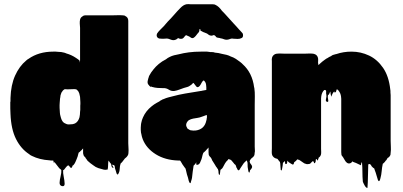

<svg xmlns="http://www.w3.org/2000/svg" viewBox="-20 -786 1997 952"><path d="M617 -30Q617 -27 616.5 -24Q616 -21 615 -18Q613 -14 612 -13Q608 -7 605 -5Q603 -4 599 0Q597 2 596 4Q592 8 589 13Q586 18 581 22L578 25Q574 37 573.5 51.5Q573 66 566 77Q563 83 558 74Q556 69 554 60.5Q552 52 550 48Q549 44 549 39.5Q549 35 545 33Q544 32 542 32Q539 32 535 30Q535 31 538 36Q541 41 542.5 44.5Q544 48 537 45Q534 43 532.5 36Q531 29 531 27Q527 23 525 20Q524 18 522 15.5Q520 13 518 10Q516 21 516 32Q516 43 514 54Q514 55 510 55Q506 56 502 56Q498 56 494 55Q481 52 467.5 47.5Q454 43 443 34Q428 24 414 11L408 2Q407 1 406 0Q405 -1 403 -5V-6Q396 -11 394.5 -16Q393 -21 392 -26V-50Q391 -49 390 -48Q389 -47 387 -45Q387 -44 386 -43Q385 -42 385 -42Q384 -41 383 -40.5Q382 -40 381 -39Q379 -36 376 -33.5Q373 -31 370 -29L367 -18Q367 -17 366.5 -16.5Q366 -16 366 -14V-13L360 3Q357 10 354 17Q351 24 347 29Q344 34 340 35Q339 37 337.5 42Q336 47 331 46Q327 44 324.5 39Q322 34 317 34Q316 35 313.5 37Q311 39 310 40Q309 41 305 46Q301 51 298 55Q297 56 296 56.5Q295 57 293 58Q292 71 296 90.5Q300 110 300.5 124.5Q301 139 288 137Q275 134 275.5 120Q276 106 280.5 88Q285 70 284 57L281 54Q281 54 280.5 54Q280 54 280 53Q279 53 276.5 50.5Q274 48 273 47L252 20Q251 19 251 18.5Q251 18 250 17Q247 22 248 25Q249 28 244 10H233Q228 10 226 9Q176 6 138 -13Q134 -15 130.5 -17Q127 -19 124 -22Q84 -48 59.5 -96.5Q35 -145 32 -221Q31 -236 31 -248Q31 -260 31 -273V-279Q31 -282 32 -284V-300Q34 -365 55 -411.5Q76 -458 110 -486Q115 -491 121 -494Q172 -530 244 -530Q250 -530 256.5 -530Q263 -530 268 -529Q276 -529 283.5 -528Q291 -527 298 -525Q300 -524 303 -523.5Q306 -523 309 -521Q334 -514 355 -500L361 -496Q365 -494 367.5 -491.5Q370 -489 373 -487Q373 -486 373.5 -486Q374 -486 374 -486Q374 -486 374 -485.5Q374 -485 375 -485Q375 -475 375.5 -476Q376 -477 376.5 -482Q377 -487 377 -487V-648Q376 -658 375.5 -669Q375 -680 377 -689Q380 -700 388 -704Q394 -710 404 -710H538Q546 -710 561 -710.5Q576 -711 589 -710Q598 -710 602 -706Q606 -704 607 -703Q616 -696 616 -682V-76Q616 -66 617 -53.5Q618 -41 617 -30ZM352 -174Q361 -179 366 -186.5Q371 -194 374 -204Q377 -218 377 -232Q377 -234 377.5 -236.5Q378 -239 378 -241V-262Q379 -270 378.5 -279.5Q378 -289 377 -305Q376 -307 376 -310L373 -323Q372 -325 371 -327.5Q370 -330 369 -332L364 -338L362 -340Q360 -341 358 -343Q355 -344 350 -344H344Q337 -344 329.5 -343.5Q322 -343 314 -343Q311 -343 307 -343.5Q303 -344 299 -343Q291 -338 287 -330Q286 -330 286 -329.5Q286 -329 286 -329Q286 -329 284 -325Q283 -322 282 -319Q281 -316 280 -313Q280 -311 279.5 -308.5Q279 -306 279 -304Q278 -300 277.5 -296Q277 -292 277 -288Q277 -285 276.5 -282Q276 -279 276 -276Q275 -264 275.5 -251Q276 -238 277 -226Q277 -224 277.5 -222Q278 -220 278 -218L280 -210Q282 -201 285.5 -192.5Q289 -184 296 -178L301 -175Q311 -169 321 -169Q331 -169 336 -170Q341 -170 344.5 -171.5Q348 -173 352 -174Z M1244 -36Q1244 -32 1243 -30Q1243 -17 1238 -11Q1237 -9 1234 -6.5Q1231 -4 1228 -2Q1217 9 1218 16Q1219 23 1224 28Q1229 33 1230 40Q1231 47 1220 58Q1219 61 1218.5 64.5Q1218 68 1216 70Q1215 71 1212 65Q1211 60 1210 54Q1209 48 1208 42Q1207 25 1207.5 22.5Q1208 20 1203 9L1199 13Q1196 16 1193.5 18Q1191 20 1188 24Q1184 30 1180 36Q1176 42 1172 48Q1171 49 1169 53Q1167 57 1165 58Q1160 60 1157 53Q1154 46 1152 44Q1151 41 1150.5 38Q1150 35 1148 32Q1146 31 1142 27Q1140 25 1139 23L1129 11L1124 6Q1122 7 1119 5Q1116 3 1114 2Q1109 7 1109 8Q1101 15 1095.5 24.5Q1090 34 1085 44Q1084 46 1081.5 49Q1079 52 1076 54Q1074 56 1073 56Q1072 62 1071.5 68.5Q1071 75 1069 81Q1068 82 1066.5 80.5Q1065 79 1065 78Q1063 70 1063.5 66.5Q1064 63 1060 51Q1059 51 1058.5 50.5Q1058 50 1058 50Q1058 49 1056 47Q1056 45 1054.5 44Q1053 43 1053 43L1044 28L1032 9Q1031 5 1029 1.5Q1027 -2 1025 -5L1024 -6Q1020 -9 1016 -16Q1016 -17 1015.5 -17.5Q1015 -18 1015 -19Q1014 -24 1014 -30.5Q1014 -37 1014 -47V-55Q1012 -53 1011 -51L1008 -48Q999 -37 988 -28Q984 -18 982 -7.5Q980 3 975 13Q974 17 971.5 21.5Q969 26 965 29Q964 30 959.5 31Q955 32 954 31Q953 28 953 24.5Q953 21 953 18Q952 21 950.5 23.5Q949 26 947 28Q946 30 944 31.5Q942 33 940 35Q937 51 935.5 65.5Q934 80 932 96Q931 100 930 104.5Q929 109 927 114Q927 119 924 122Q923 123 920 120Q919 118 918 115.5Q917 113 916 111Q915 106 912 94.5Q909 83 907 79Q906 75 905 70.5Q904 66 903 62Q902 59 901.5 55.5Q901 52 899 48L896 45Q893 41 890 36.5Q887 32 884 28Q883 25 881 22.5Q879 20 877 16Q876 14 875 12.5Q874 11 872 10H864Q799 8 752.5 -21Q706 -50 688 -95Q687 -98 686 -101Q685 -104 684 -107Q684 -108 683.5 -109Q683 -110 683 -111Q682 -116 681 -120.5Q680 -125 679 -129Q678 -135 678 -141.5Q678 -148 678 -154Q678 -158 678.5 -161Q679 -164 679 -168L680 -175Q683 -191 689 -204Q703 -236 732 -259Q738 -264 744 -268Q750 -272 757 -276L770 -283Q772 -285 775 -287Q778 -289 781 -290Q783 -292 786 -293Q789 -294 792 -295Q803 -300 814.5 -303Q826 -306 838 -309Q852 -313 866.5 -316Q881 -319 897 -322L921 -326Q935 -328 948.5 -330.5Q962 -333 976 -335Q980 -335 981 -336L1003 -340V-356Q1003 -352 1002.5 -358Q1002 -364 1002 -365Q1002 -364 1001.5 -367.5Q1001 -371 1001 -370Q1001 -371 1000.5 -372Q1000 -373 1000 -374Q998 -380 992 -386Q991 -386 991 -386.5Q991 -387 989 -387Q987 -386 984.5 -383Q982 -380 981 -378Q978 -373 974 -365.5Q970 -358 964 -355Q957 -351 951 -360Q945 -369 941 -373Q939 -375 938 -375L929 -366Q926 -364 923 -362Q920 -360 917 -358Q911 -355 904.5 -353.5Q898 -352 892 -350Q880 -346 868.5 -341.5Q857 -337 845 -335Q830 -333 817 -341.5Q804 -350 789 -349Q775 -349 761.5 -350Q748 -351 734 -355Q730 -357 729 -357Q728 -357 727 -356Q726 -355 725 -356Q724 -357 723.5 -358Q723 -359 721 -360Q720 -362 718 -364Q716 -366 716 -366Q715 -367 713 -371Q711 -377 712 -383.5Q713 -390 715 -396Q716 -399 717 -402Q718 -405 719 -409Q729 -428 741 -442Q752 -456 767.5 -469Q783 -482 803 -492Q811 -499 822 -504Q832 -509 843.5 -512Q855 -515 867 -517Q890 -523 917 -526.5Q944 -530 976 -530H996Q1002 -530 1007 -530Q1012 -530 1015 -529L1022 -528H1027Q1040 -528 1046 -525Q1063 -524 1080 -519Q1092 -517 1103.5 -514Q1115 -511 1124 -506Q1137 -502 1149.5 -494Q1162 -486 1172 -478Q1172 -477 1172.5 -477Q1173 -477 1173 -477Q1176 -475 1178.5 -472.5Q1181 -470 1183 -468Q1231 -425 1240 -353Q1241 -352 1241 -350Q1244 -329 1243.5 -308Q1243 -287 1243 -266V-59Q1243 -54 1243.5 -48Q1244 -42 1244 -36ZM1006 -203V-215Q1006 -216 1004 -215Q1003 -215 1001.5 -214.5Q1000 -214 999 -214Q995 -212 990 -210.5Q985 -209 980 -207Q970 -203 959.5 -201.5Q949 -200 938 -198Q933 -197 927 -195Q921 -193 916 -190Q912 -187 910 -184Q903 -175 903 -166Q903 -159 910 -148Q912 -147 914.5 -145.5Q917 -144 920 -142L925 -140Q938 -139 939 -138.5Q940 -138 951 -139Q994 -145 1003 -188Q1005 -194 1005 -199Q1005 -202 1006 -203ZM1185 -610Q1185 -600 1177 -597Q1170 -593 1158 -593Q1146 -593 1138 -594Q1136 -594 1134 -594.5Q1132 -595 1130 -595Q1123 -594 1117 -591.5Q1111 -589 1103 -589Q1096 -589 1089 -592Q1082 -595 1074 -596Q1069 -598 1063 -598.5Q1057 -599 1052 -602Q1051 -604 1048.5 -607Q1046 -610 1041 -612Q1037 -612 1031 -609Q1023 -609 1017 -612Q1013 -614 1010 -617Q1007 -620 1003 -621Q999 -623 994.5 -624.5Q990 -626 985 -628Q983 -631 978 -632Q975 -632 975 -633Q974 -635 973.5 -639Q973 -643 971 -642Q968 -641 968.5 -636.5Q969 -632 967 -629Q966 -626 960 -620Q956 -615 951 -608.5Q946 -602 939 -598Q932 -595 925 -600.5Q918 -606 911 -608Q903 -612 902 -611.5Q901 -611 897 -607Q894 -603 891 -599.5Q888 -596 883 -594Q877 -593 871 -594L864 -597Q863 -597 862.5 -596.5Q862 -596 862 -596Q859 -595 855 -591Q852 -590 849 -588.5Q846 -587 843 -587Q834 -586 825.5 -590Q817 -594 808 -595Q804 -595 800.5 -594.5Q797 -594 792 -594Q791 -594 782 -594Q773 -594 769 -595Q768 -595 768 -595.5Q768 -596 767 -596Q759 -599 757 -608Q756 -613 759 -620Q762 -625 766.5 -630Q771 -635 775 -639L792 -656L811 -678Q828 -695 844 -713.5Q860 -732 874 -746Q889 -762 905 -765Q910 -766 914.5 -765.5Q919 -765 923 -765H1032Q1035 -765 1038 -764.5Q1041 -764 1043 -764L1048 -762Q1057 -758 1065 -750.5Q1073 -743 1080 -733Q1087 -726 1094.5 -718Q1102 -710 1109 -702L1138 -670Q1143 -665 1151.5 -655.5Q1160 -646 1167 -638Q1167 -638 1171 -634Q1173 -631 1176 -628.5Q1179 -626 1181 -623Q1184 -620 1184.5 -616.5Q1185 -613 1185 -611Z M1917 -87Q1917 -73 1918 -58Q1919 -43 1917 -29Q1917 -21 1916 -18Q1913 -10 1906 -5Q1906 -5 1905.5 -4.5Q1905 -4 1904 -4Q1904 -4 1903.5 -3.5Q1903 -3 1902 -3Q1901 -2 1898 4Q1895 10 1893 10Q1888 18 1882 23Q1881 24 1880 24.5Q1879 25 1878 26Q1874 44 1872.5 62.5Q1871 81 1866 99Q1864 107 1862 110Q1859 113 1858 112Q1857 112 1854 107Q1853 103 1850.5 95.5Q1848 88 1847 84Q1845 77 1843 70.5Q1841 64 1838 57Q1837 55 1836.5 52Q1836 49 1834 48Q1834 48 1832 47Q1830 46 1829 45Q1828 43 1826.5 42Q1825 41 1824 40Q1819 33 1820 33.5Q1821 34 1821 34Q1821 34 1814 27Q1813 28 1810 28Q1807 28 1806 29Q1805 51 1804.5 86.5Q1804 122 1802 145Q1802 147 1798.5 145Q1795 143 1795 143Q1791 139 1788 133.5Q1785 128 1783 124Q1782 121 1780.5 118.5Q1779 116 1779 114Q1777 91 1777 67Q1777 43 1775 21Q1773 19 1772 19Q1771 22 1771 25.5Q1771 29 1769 32Q1768 35 1764 31Q1759 29 1754.5 26.5Q1750 24 1745 22Q1741 20 1735.5 18.5Q1730 17 1727 14Q1723 22 1714.5 24Q1706 26 1699 20Q1693 15 1689.5 8Q1686 1 1680 -8Q1678 -10 1676 -12.5Q1674 -15 1673 -19Q1672 -23 1672 -32V-296Q1672 -303 1671 -307Q1669 -324 1659 -336Q1658 -338 1656.5 -339.5Q1655 -341 1653 -342Q1652 -343 1650 -343Q1648 -340 1647.5 -336.5Q1647 -333 1645 -330Q1640 -325 1639 -328Q1637 -332 1637 -333Q1634 -330 1630 -324Q1628 -318 1626 -316Q1625 -314 1624 -310Q1623 -306 1622 -308Q1620 -314 1619.5 -320Q1619 -326 1618 -333Q1618 -331 1617 -331Q1617 -329 1616 -329Q1615 -326 1612.5 -321Q1610 -316 1606 -314Q1604 -306 1607 -292.5Q1610 -279 1602 -281Q1593 -283 1596.5 -295.5Q1600 -308 1598 -318Q1597 -319 1597 -323V-328Q1597 -331 1597 -334.5Q1597 -338 1594 -339Q1594 -339 1591.5 -339.5Q1589 -340 1588 -340Q1576 -329 1573 -309Q1572 -304 1572 -298.5Q1572 -293 1572 -288V-48Q1572 -41 1572.5 -33Q1573 -25 1571 -18Q1570 -15 1568 -12Q1566 -9 1564 -7Q1563 -7 1563 -6.5Q1563 -6 1562 -6Q1562 -6 1560 -4Q1559 -1 1558.5 2Q1558 5 1556 8Q1556 9 1555 9.5Q1554 10 1553 9Q1552 8 1551.5 5.5Q1551 3 1550 2Q1548 4 1546 5Q1545 7 1545.5 10Q1546 13 1545 15Q1543 21 1541 23Q1540 24 1537 22Q1535 17 1537 18.5Q1539 20 1533 14Q1532 13 1532 12Q1529 14 1527 16.5Q1525 19 1522 21Q1521 22 1520 23.5Q1519 25 1514 27H1513Q1510 28 1504 28Q1500 28 1496.5 26.5Q1493 25 1489 24Q1484 21 1478.5 17Q1473 13 1470 11Q1463 7 1464 7Q1464 7 1462 6Q1460 7 1458 5.5Q1456 4 1454 4Q1453 5 1451.5 7Q1450 9 1448 11Q1447 12 1446 13Q1445 14 1443 15Q1442 15 1442 15.5Q1442 16 1442 16Q1441 16 1441 17Q1440 17 1439.5 17.5Q1439 18 1439 18Q1438 19 1437 24.5Q1436 30 1431 30Q1430 30 1426.5 27.5Q1423 25 1422 25Q1420 23 1419 23Q1415 21 1411.5 18Q1408 15 1406 12Q1406 11 1405.5 11Q1405 11 1405 10Q1404 14 1404 18Q1404 22 1402 26Q1402 27 1401 26.5Q1400 26 1399 27Q1395 27 1395 28Q1394 24 1393.5 20Q1393 16 1392 12Q1391 14 1387 18Q1386 19 1385 19.5Q1384 20 1383 21Q1382 28 1381.5 34.5Q1381 41 1379 49Q1378 51 1377.5 55.5Q1377 60 1375 59Q1371 57 1371.5 52.5Q1372 48 1371 45Q1370 37 1370 30.5Q1370 24 1368 17Q1366 15 1363.5 12Q1361 9 1359 6Q1357 4 1356 2Q1352 0 1350 0Q1349 0 1348.5 -0.5Q1348 -1 1346 -1Q1338 -4 1333 -11Q1331 -13 1329 -19Q1327 -26 1327.5 -35Q1328 -44 1328 -51V-484Q1327 -487 1327.5 -489.5Q1328 -492 1328 -495Q1329 -506 1337 -513Q1345 -520 1356 -520Q1364 -521 1372.5 -520.5Q1381 -520 1388 -520H1494Q1499 -520 1510 -520.5Q1521 -521 1530 -520Q1536 -520 1544 -516Q1553 -511 1556 -501Q1558 -495 1557.5 -488Q1557 -481 1557 -475L1559 -463L1565 -469Q1571 -475 1578 -480.5Q1585 -486 1592 -491L1601 -497H1602Q1612 -504 1622 -508Q1628 -514 1643 -517Q1645 -518 1648 -518Q1683 -530 1723 -530Q1769 -530 1810 -510.5Q1851 -491 1879.5 -449.5Q1908 -408 1915 -343Q1916 -339 1916 -335.5Q1916 -332 1916 -328Q1917 -321 1917 -314Q1917 -307 1917 -300Z"/></svg>

Font: Rubik Wet Paint
Style: Regular
Weight: 400
Designer: Hubert and Fischer, NaN
Foundry: Hubert and Fischer, NaN
Version: Version 2.200